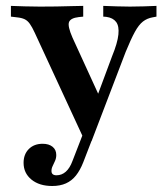

<svg xmlns="http://www.w3.org/2000/svg" viewBox="-20 -436 566 649"><path d="M266.9 41.1 97.6 -325Q88.7 -344.4 81 -355.2Q73.4 -366.1 63.3 -371Q53.2 -375.8 37.1 -377.4L16.9 -379.8V-416.1Q37.1 -415.3 63.7 -414.5Q90.3 -413.7 113.7 -413.7H115.3H117.7Q143.5 -413.7 170.6 -414.1Q197.6 -414.5 221.4 -415.3Q245.2 -416.1 261.3 -416.1V-379.8L246 -378.2Q218.5 -375 213.3 -361.3Q208.1 -347.6 225 -308.9L321 -99.2L301.6 -91.9L358.9 -246Q377.4 -291.1 380.2 -319.4Q383.1 -347.6 372.6 -361.7Q362.1 -375.8 339.5 -379L329 -379.8V-416.1Q353.2 -415.3 375.4 -414.5Q397.6 -413.7 419.4 -413.7Q443.5 -413.7 466.1 -414.5Q488.7 -415.3 508.9 -416.1V-379.8L496 -377.4Q477.4 -374.2 463.3 -363.3Q449.2 -352.4 435.9 -328.2Q422.6 -304 404.8 -260.5L289.5 41.1ZM156.5 192.7Q112.9 192.7 86.3 171Q59.7 149.2 59.7 114.5Q59.7 85.5 77.4 67.7Q95.2 50 124.2 50Q145.2 50 157.7 60.1Q170.2 70.2 170.2 87.9Q170.2 98.4 166.1 107.7Q162.1 116.9 158.1 125Q154 133.1 154 141.9Q154 156.5 171 156.5Q188.7 156.5 202.4 144.4Q216.1 132.3 225 108.1L271 -10.5L304 2.4L261.3 112.9Q250.8 139.5 236.7 157.3Q222.6 175 202.8 183.9Q183.1 192.7 156.5 192.7Z"/></svg>

Font: Playfair 9pt
Style: Bold
Weight: 700
Designer: Claus Eggers Sørensen
Foundry: Claus Eggers Sørensen
Version: Version 2.203